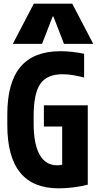

<svg xmlns="http://www.w3.org/2000/svg" viewBox="-20 -1020 540 1050"><path d="M301 10Q20 10 20 -335V-395Q20 -569 92 -654.5Q164 -740 311 -740Q345 -740 377.5 -736Q410 -732 440 -726V-596Q409 -604 380 -609Q351 -614 322 -614Q237 -614 200.5 -561.5Q164 -509 164 -385V-345Q164 -233 196.5 -174.5Q229 -116 292 -116Q312 -116 330 -123Q348 -130 369 -146L320 -69V-328H220V-444H460V-10Q426 -1 382.5 4.5Q339 10 301 10ZM50 -780 165 -1000H375L490 -780H330L272 -930H268L210 -780Z"/></svg>

Font: M PLUS 1 Code
Style: Bold
Weight: 700
Designer: Coji Morishita
Foundry: UNDERFOREST DESIGN
Version: Version 1.002